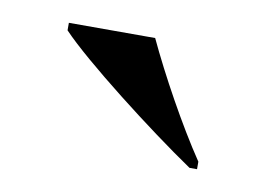

<svg xmlns="http://www.w3.org/2000/svg" viewBox="-35 -812 349 252"><g transform="rotate(10 139.5 -686.0)"><path d="M229 -606H239V-616C210 -659 176 -721 155 -766H40V-756C73 -721 170 -646 229 -606Z"/></g></svg>

Font: Noto Serif Display SemiBold
Style: Regular
Weight: 600
Designer: Monotype Design Team
Foundry: Monotype Imaging Inc.
Version: Version 2.009